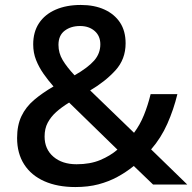

<svg xmlns="http://www.w3.org/2000/svg" viewBox="-20 -745 777 775"><path d="M306 -725Q361 -725 401.5 -706.5Q442 -688 464.5 -654Q487 -620 487 -570Q487 -506 446 -461Q405 -416 344 -380L521 -209Q545 -241 561 -280.5Q577 -320 588 -365H696Q681 -303 655.5 -245.5Q630 -188 590 -142L736 0H598L520 -75Q489 -50 454 -31Q419 -12 377.5 -1Q336 10 284 10Q212 10 159 -13.5Q106 -37 77.5 -81.5Q49 -126 49 -188Q49 -239 66.5 -276Q84 -313 117.5 -341.5Q151 -370 196 -396Q174 -421 155.5 -447.5Q137 -474 125.5 -503Q114 -532 114 -566Q114 -616 137.5 -651.5Q161 -687 204.5 -706Q248 -725 306 -725ZM259 -331Q228 -312 206.5 -292.5Q185 -273 172.5 -249.5Q160 -226 160 -194Q160 -143 195.5 -112.5Q231 -82 289 -82Q344 -82 384.5 -99Q425 -116 454 -141ZM303 -640Q266 -640 241 -621Q216 -602 216 -564Q216 -531 233 -502.5Q250 -474 281 -441Q335 -472 360 -500.5Q385 -529 385 -566Q385 -600 362 -620Q339 -640 303 -640Z"/></svg>

Font: Noto Sans Devanagari Medium
Style: Regular
Weight: 500
Version: Version 2.003